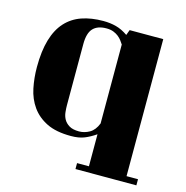

<svg xmlns="http://www.w3.org/2000/svg" viewBox="-108 -615 909 938"><g transform="rotate(15 347.0 -146.0)"><path d="M356 191H416V29Q387 49 359.5 60Q332 71 292 71Q217 71 169.5 47.5Q122 24 94 -15.5Q66 -55 55.5 -106Q45 -157 45 -212Q45 -293 62 -350.5Q79 -408 112 -444Q145 -480 192.5 -496.5Q240 -513 301 -513Q336 -513 366 -505Q396 -497 426 -476L436 -503H606V190H664V221H356ZM417 -425Q412 -433 404.5 -443Q397 -453 386.5 -461.5Q376 -470 361 -476Q346 -482 325 -482Q280 -482 257.5 -458Q235 -434 235 -379V-70Q235 -54 237 -34.5Q239 -15 248 1Q257 17 275 28Q293 39 325 39Q352 39 377.5 24.5Q403 10 417 -26Z"/></g></svg>

Font: Cafe24 ClassicType
Style: Regular
Weight: 400
Designer: Cafe24 thkim, hmlim, mnelim & 4IR
Foundry: Cafe24
Version: Version 1.000